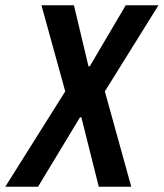

<svg xmlns="http://www.w3.org/2000/svg" viewBox="-67 -707 620 727"><path d="M-47 0 180 -361 90 -687H213L268 -456H273L409 -687H533L330 -361L430 0H307L241 -263H236L77 0Z"/></svg>

Font: Archivo ExtraCondensed SemiBold
Style: Italic
Weight: 600
Width: 2
Italic angle: -10°
Designer: Hector Gatti
Foundry: Omnibus-Type
Version: Version 2.001